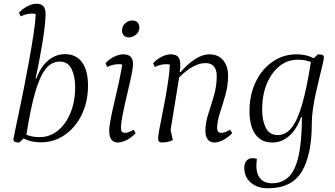

<svg xmlns="http://www.w3.org/2000/svg" viewBox="-20 -754 1799 1032"><path d="M84 12Q70 12 61 9Q52 6 52 -5Q52 -8 60 -46.5Q68 -85 81 -146Q94 -207 108.5 -280.5Q123 -354 136.5 -428.5Q150 -503 160 -568.5Q170 -634 172 -678Q164 -681 152 -681Q122 -681 91 -666L82 -686Q104 -709 129.5 -721.5Q155 -734 176 -734Q225 -734 225 -681Q225 -654 220.5 -613Q216 -572 208 -523.5Q200 -475 190.5 -425.5Q181 -376 171 -333H176Q199 -396 239.5 -429.5Q280 -463 330 -463Q389 -463 421 -419Q453 -375 453 -294Q453 -207 419.5 -138Q386 -69 328.5 -29Q271 11 199 11Q146 11 107 -10ZM301 -423Q257 -423 225.5 -383.5Q194 -344 169 -257.5Q144 -171 122 -30Q135 -24 153 -20.5Q171 -17 193 -17Q248 -17 291 -52Q334 -87 359 -147.5Q384 -208 384 -286Q384 -344 364.5 -383.5Q345 -423 301 -423Z M614 12Q567 12 567 -51Q567 -74 575.5 -117.5Q584 -161 596.5 -213Q609 -265 620 -316.5Q631 -368 637 -407Q629 -409 618 -409Q587 -409 556 -394L547 -414Q569 -438 595 -450Q621 -462 642 -462Q670 -462 682.5 -448.5Q695 -435 695 -410Q695 -393 688.5 -359.5Q682 -326 672 -284Q662 -242 652.5 -200Q643 -158 636.5 -122Q630 -86 630 -66Q630 -40 651 -40Q672 -40 698 -57L709 -38Q684 -12 658.5 0Q633 12 614 12ZM675 -553Q656 -553 646 -563Q636 -573 636 -590Q636 -614 653.5 -629Q671 -644 689 -644Q709 -644 719 -634Q729 -624 729 -607Q729 -582 710.5 -567.5Q692 -553 675 -553Z M850 12Q830 12 830 -8Q830 -22 835.5 -53.5Q841 -85 850 -128.5Q859 -172 868 -221.5Q877 -271 884 -319Q891 -367 893 -407Q883 -409 874 -409Q843 -409 812 -394L803 -414Q825 -438 851 -450Q877 -462 898 -462Q925 -462 937 -448.5Q949 -435 949 -410Q949 -399 948.5 -389.5Q948 -380 946 -367H951Q988 -410 1028.5 -436Q1069 -462 1104 -462Q1154 -462 1180 -429.5Q1206 -397 1206 -348Q1206 -295 1191.5 -243.5Q1177 -192 1162 -146.5Q1147 -101 1147 -65Q1147 -40 1170 -40Q1191 -40 1217 -57L1228 -38Q1202 -12 1177 0Q1152 12 1132 12Q1110 12 1097 -4Q1084 -20 1084 -50Q1084 -94 1099.5 -141.5Q1115 -189 1130 -240.5Q1145 -292 1145 -347Q1145 -377 1130.5 -396Q1116 -415 1085 -415Q1020 -415 943 -338L897 -55L909 -1Q895 6 878.5 9Q862 12 850 12Z M1419 258Q1363 258 1328 227.5Q1293 197 1293 148Q1293 124 1305 110Q1317 96 1337 96Q1348 96 1361 100Q1358 120 1358 140Q1358 181 1379.5 206Q1401 231 1443 231Q1495 231 1530.5 198Q1566 165 1584 87.5Q1602 10 1603 -124H1598Q1575 -59 1534.5 -23.5Q1494 12 1444 12Q1385 12 1353 -31.5Q1321 -75 1321 -157Q1321 -244 1354 -313Q1387 -382 1444.5 -422Q1502 -462 1574 -462Q1627 -462 1666 -441L1689 -462Q1703 -462 1712 -459Q1721 -456 1721 -446Q1721 -437 1714.5 -409.5Q1708 -382 1698.5 -343Q1689 -304 1679 -260Q1669 -216 1662.5 -172Q1656 -128 1656 -92Q1656 79 1602 168.5Q1548 258 1419 258ZM1389 -164Q1389 -107 1408.5 -67.5Q1428 -28 1473 -28Q1516 -28 1547.5 -67.5Q1579 -107 1604 -193.5Q1629 -280 1651 -421Q1638 -426 1620.5 -429.5Q1603 -433 1580 -433Q1525 -433 1482 -398.5Q1439 -364 1414 -303.5Q1389 -243 1389 -164Z"/></svg>

Font: Petrona Light
Style: Italic
Weight: 300
Italic angle: -9°
Designer: Ringo R. Seeber
Foundry: Ringo R. Seeber
Version: Version 2.001; ttfautohint (v1.8.3)